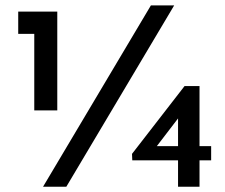

<svg xmlns="http://www.w3.org/2000/svg" viewBox="-20 -705 851 725"><path d="M196.3 -661.1V-288.1H109.4V-577.1H48.8V-661.1ZM230.5 0H142.6L549.8 -684.6H637.7ZM777.3 -99.6H733.4V0H652.3V-99.6H479.5L478.5 -124L676.8 -379.9H733.4V-153.3H777.3ZM652.3 -153.3V-257.8L572.3 -153.3Z"/></svg>

Font: Josefin Sans CFJ
Style: Regular
Weight: 400
Designer: Santiago Orozco
Foundry: Typemade
Version: Version 2.000